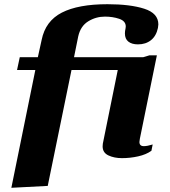

<svg xmlns="http://www.w3.org/2000/svg" viewBox="-20 -742 809 913"><path d="M148 -409H61L74 -470H160L178 -552Q196 -642 274 -682Q352 -722 491 -722Q599 -722 666 -700.5Q733 -679 733 -626Q733 -621 731 -609Q723 -571 698 -551Q673 -531 636 -531Q607 -531 590.5 -544Q574 -557 574 -583Q574 -594 577 -607Q578 -610 578 -616Q578 -642 547 -652.5Q516 -663 479 -663Q436 -663 399.5 -640.5Q363 -618 352 -569L332 -470H661L691 -479H726L645 -82Q643 -70 643 -67Q643 -47 664 -47Q680 -47 706 -55L700 -25Q675 -7 637 1.5Q599 10 560 10Q523 10 495.5 -3Q468 -16 468 -46Q468 -54 469 -59L540 -409H320L207 142L34 151Z"/></svg>

Font: Taviraj
Style: Bold Italic
Weight: 700
Italic angle: -12°
Designer: Katatrad Team
Foundry: CadsonDemak
Version: Version 1.001